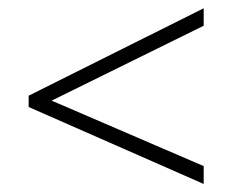

<svg xmlns="http://www.w3.org/2000/svg" viewBox="-20 -574 572 473"><path d="M481.8 -164.8V-120.8L50.6 -310.4V-338.2L481.8 -553.6V-510.6L107.2 -326.1Z"/></svg>

Font: Khula Light
Style: Regular
Weight: 300
Designer: Erin McLaughlin, Steve Matteson
Version: Version 1.002;PS 1.0;hotconv 1.0.72;makeotf.lib2.5.5900; ttf